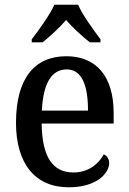

<svg xmlns="http://www.w3.org/2000/svg" viewBox="-20 -786 547 816"><path d="M115 -619V-606H161C193 -632 233 -668 261 -701C289 -668 330 -631 362 -606H407V-619C379 -657 331 -721 312 -766H211C191 -721 144 -657 115 -619ZM272 10C391 10 444 -50 444 -93C444 -112 433 -125 421 -130C399 -89 356 -53 292 -53C205 -53 159 -117 157 -261H463V-306C463 -464 387 -547 262 -547C126 -547 48 -452 48 -264C48 -91 129 10 272 10ZM354 -316H158C163 -429 198 -491 263 -491C329 -491 354 -422 354 -316Z"/></svg>

Font: Noto Serif Lao SemiCondensed Medium
Style: Regular
Weight: 500
Width: 4
Designer: Monotype Design Team
Foundry: Monotype Imaging Inc.
Version: Version 2.003